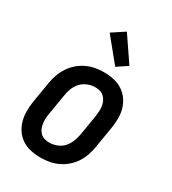

<svg xmlns="http://www.w3.org/2000/svg" viewBox="-187 -865 874 973"><g transform="rotate(30 250.0 -378.0)"><path d="M205 8Q175 8 147 2Q119 -4 96 -19Q73 -34 57.5 -56.5Q42 -79 34.5 -106Q27 -133 27 -162.5Q27 -192 32 -221L52 -341Q56 -366 65 -391Q74 -416 88.5 -438Q103 -460 123.5 -478Q144 -496 168.5 -507.5Q193 -519 218 -523.5Q243 -528 268 -528Q298 -528 326 -522Q354 -516 377 -501Q400 -486 416 -463.5Q432 -441 439.5 -414Q447 -387 446.5 -357.5Q446 -328 441 -299L421 -179Q417 -154 408.5 -129Q400 -104 385.5 -82Q371 -60 350.5 -42Q330 -24 305.5 -12.5Q281 -1 255.5 3.5Q230 8 205 8ZM206 -80Q227 -80 249 -88.5Q271 -97 286 -113.5Q301 -130 309.5 -151Q318 -172 322 -193L342 -313Q344 -328 345 -343Q346 -358 344 -372.5Q342 -387 336 -400Q330 -413 320 -422.5Q310 -432 296.5 -436Q283 -440 268 -440Q247 -440 225 -431.5Q203 -423 187.5 -406.5Q172 -390 163.5 -369Q155 -348 152 -327L132 -207Q129 -192 128.5 -177Q128 -162 130 -147.5Q132 -133 137.5 -120Q143 -107 153 -97.5Q163 -88 177 -84Q191 -80 206 -80ZM303 -580 192 -716 265 -764 363 -620Z"/></g></svg>

Font: Iosevka Curly Semibold
Style: Italic
Weight: 600
Italic angle: -9°
Monospace: yes
Designer: Belleve Invis
Foundry: Belleve Invis
Version: Version 22.1.2; ttfautohint (v1.8.4)